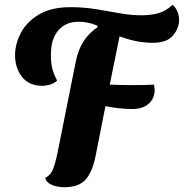

<svg xmlns="http://www.w3.org/2000/svg" viewBox="-20 -734 769 803"><path d="M249 49Q220 49 196.5 39Q173 29 169 10Q191 -1 200.5 -23.5Q210 -46 220 -92L297 -477Q316 -573 388 -620L387 -627Q364 -636 346 -639.5Q328 -643 308 -643Q255 -643 224 -607Q193 -571 193 -508Q192 -479 197.5 -452.5Q203 -426 219 -397Q206 -385 188.5 -380Q171 -375 158 -375Q101 -375 71.5 -413Q42 -451 43 -507Q44 -553 68.5 -598.5Q93 -644 144 -674Q195 -704 275 -704Q331 -704 382.5 -695.5Q434 -687 481.5 -678.5Q529 -670 572 -670Q610 -670 641.5 -678.5Q673 -687 702 -714Q729 -689 729 -649Q728 -614 702.5 -584.5Q677 -555 619 -555Q585 -555 551.5 -561.5Q518 -568 480 -582L439 -380Q462 -379 490 -378.5Q518 -378 539 -378Q560 -378 581.5 -378.5Q603 -379 624 -380Q625 -374 626 -368Q627 -362 627 -357Q626 -321 601 -299.5Q576 -278 532 -278Q511 -278 480.5 -281Q450 -284 421 -290L380 -83Q367 -16 338.5 16.5Q310 49 249 49Z"/></svg>

Font: Sansita Swashed SemiBold
Style: Regular
Weight: 600
Designer: Pablo Cosgaya
Foundry: Omnibus-Type
Version: Version 1.003; ttfautohint (v1.8.3)